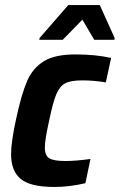

<svg xmlns="http://www.w3.org/2000/svg" viewBox="-20 -734 475 762"><path d="M24 -122Q24 -171 44 -262Q65 -360 87.5 -412Q110 -464 154 -491Q198 -518 278 -518Q360 -518 421 -504L400 -407Q352 -415 307 -415Q261 -415 239 -403.5Q217 -392 203.5 -360Q190 -328 175 -255Q158 -179 158 -149Q158 -116 176 -105.5Q194 -95 240 -95Q279 -95 339 -103L319 -7Q256 8 196 8Q101 8 62.5 -23.5Q24 -55 24 -122ZM136 -576 137 -583 251 -714H376L435 -583L434 -576H354L307 -656L229 -576Z"/></svg>

Font: Saira Semi Condensed SemiBold
Style: Italic
Weight: 600
Width: 4
Italic angle: -12°
Designer: Hector Gatti with collaboration of the Omnibus-Type team
Foundry: Omnibus-Type
Version: Version 1.001; ttfautohint (v1.8)